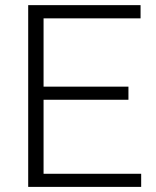

<svg xmlns="http://www.w3.org/2000/svg" viewBox="-20 -731 609 751"><path d="M532.2 -51.3V0H90.3V-710.9H529.8V-659.2H150.4V-392.1H482.4V-340.8H150.4V-51.3Z"/></svg>

Font: Vazirmatn UI FD ExtraLight
Style: Regular
Weight: 200
Designer: Saber Rastikerdar
Foundry: Saber Rastikerdar
Version: Version 33.003